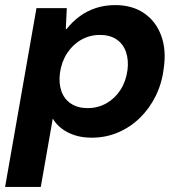

<svg xmlns="http://www.w3.org/2000/svg" viewBox="-49 -528 693 753"><path d="M-29 205 94 -496H213L209 -414H212Q235 -443 263.5 -464Q292 -485 327 -496.5Q362 -508 403 -508Q470 -508 516.5 -476Q563 -444 583.5 -387.5Q604 -331 593 -259Q586 -201 561.5 -151.5Q537 -102 499.5 -65.5Q462 -29 414 -8.5Q366 12 310 12Q273 12 243 2Q213 -8 191.5 -25Q170 -42 158 -63L111 205ZM295 -104Q335 -104 368.5 -123Q402 -142 423.5 -175.5Q445 -209 451 -253Q456 -293 445 -324.5Q434 -356 408 -373.5Q382 -391 343 -391Q303 -391 269.5 -372Q236 -353 214 -319Q192 -285 186 -241Q181 -201 192 -170Q203 -139 229.5 -121.5Q256 -104 295 -104Z"/></svg>

Font: DM Sans 36pt ExtraBold
Style: Italic
Weight: 800
Italic angle: -10°
Designer: Colophon Foundry, Jonny Pinhorn
Foundry: Colophon Foundry
Version: Version 4.004;gftools[0.9.30]